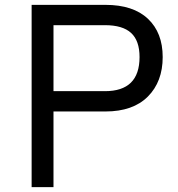

<svg xmlns="http://www.w3.org/2000/svg" viewBox="-20 -773 738 794"><path d="M201.2 -312V1H110.8V-752.9H416Q530.8 -752.9 591.8 -695.3Q652.8 -637.7 652.8 -537.1Q652.8 -435.1 591.3 -373.5Q529.8 -312 416 -312ZM414.1 -396Q557.1 -396 557.1 -537.1Q557.1 -604.5 522.2 -636.7Q487.3 -668.9 414.1 -668.9H201.2V-396Z"/></svg>

Font: Standard
Style: Regular
Weight: 400
Designer: Bryce Wilner
Version: Version 2.000;PS 2.0;hotconv 16.6.51;makeotf.lib2.5.65220 DE